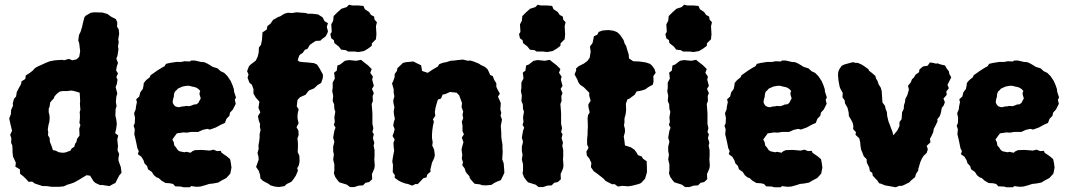

<svg xmlns="http://www.w3.org/2000/svg" viewBox="-20 -771 4537 812"><path d="M177 16H160L145 11L127 5L116 -3L101 -2L93 -11L79 -25L65 -36L64 -55L45 -66L47 -83L35 -109L33 -127V-139L32 -156L27 -167L28 -186L23 -201L31 -218L24 -247L19 -270L26 -288L27 -306L35 -324L34 -333L39 -353L48 -363L51 -382L61 -401L69 -415L71 -427L87 -437L89 -452L105 -462L118 -472L128 -483L140 -490L158 -498L173 -505L191 -512L213 -516L244 -518L251 -516L271 -522L286 -516L304 -520L315 -531L319 -554L317 -571L315 -588L311 -600L314 -623L321 -637L327 -657L331 -675L337 -698L343 -705L364 -717L379 -719L413 -718L434 -712L449 -701L470 -690L476 -677L475 -658L482 -647L484 -628L480 -605L482 -593L479 -574L481 -563L477 -536L472 -523L479 -505L474 -490L471 -473L479 -461L472 -445L477 -434L474 -415L469 -403L476 -376L472 -362L470 -340L473 -322L469 -310L468 -282L472 -264L474 -246L471 -225L467 -208L480 -198L476 -181L479 -153L477 -136L484 -119L481 -103V-92L491 -64L494 -40L485 -30L476 -13L468 3L459 7L443 16L409 11L404 12L384 3L376 -4L361 -28L346 -30L321 -15L313 -10L293 1L279 6L265 10L250 17L231 19H199ZM245 -125 256 -126 278 -134 283 -143 294 -150 298 -164 303 -170 306 -184 316 -197V-210L315 -226L320 -242L316 -251L318 -271V-285L317 -297L320 -307L319 -318L318 -333L319 -342L318 -364L317 -379L301 -384L289 -387L280 -388L265 -386H246L233 -384L221 -375L211 -364L207 -354L198 -345L192 -337L190 -321L186 -311V-296L189 -285L190 -273L189 -257L185 -242L182 -223L184 -212L183 -199L190 -187L191 -171L196 -159L200 -148L204 -136L215 -134L229 -127Z M756 21 745 18 721 17 712 7 698 4 680 3 663 -7 651 -18 642 -21 631 -30 622 -44 606 -55 602 -69 591 -80 587 -93 578 -108 563 -119 567 -132 561 -144 557 -164 552 -187 548 -203 550 -224 545 -239 550 -250 551 -273 547 -292 554 -309 555 -320 559 -339 556 -351 569 -363 573 -380 584 -395 587 -409 588 -420 598 -432 613 -444 617 -453 630 -462 644 -472 663 -484 676 -491 682 -501 699 -505 725 -509H746L761 -512L783 -511L788 -515H804L830 -509L844 -508L857 -502L869 -495L880 -488L900 -482L913 -470L928 -463L942 -449L948 -440L956 -428L964 -409L969 -394L970 -383L978 -359L973 -349L977 -332L972 -322L965 -308L953 -295L950 -281L938 -269L931 -251L915 -244L893 -232L868 -223L857 -226L838 -222L818 -213H803H788L770 -210L756 -211L728 -207L719 -195L709 -181L715 -169L717 -156L724 -148L732 -136L740 -131L760 -127L768 -129L786 -125L793 -131L804 -136L832 -137L858 -135L866 -134L883 -138L898 -132L914 -133L917 -125L939 -110L953 -98L956 -84L959 -62L954 -37L948 -30L937 -18L916 -7L903 1L882 5L864 7L849 12L827 18L811 19L788 16L783 21ZM731 -318H739L751 -321H758L766 -323L781 -322L791 -325L800 -329L811 -330L819 -336L823 -344L829 -355L824 -371V-379L827 -386L820 -394L811 -400L802 -403L792 -405L781 -408H768L752 -405L745 -402L732 -396L727 -390L720 -384L716 -374L715 -361L712 -352L710 -339L713 -331L720 -322Z M1160 20 1142 18 1124 13 1115 6 1092 -6 1081 -17 1080 -31 1074 -49 1063 -65 1074 -96 1073 -109 1069 -124 1074 -142 1073 -155 1076 -173 1078 -189V-204L1082 -221L1079 -235L1080 -246L1074 -263L1071 -280L1081 -296L1073 -315L1077 -341L1062 -358L1052 -375V-394L1045 -413L1035 -421L1027 -442L1031 -456L1025 -470L1033 -491L1040 -498L1062 -515L1070 -532L1074 -549L1075 -570L1084 -582L1088 -603L1089 -618L1090 -634L1108 -646L1111 -661L1124 -671L1135 -687L1156 -699L1165 -702L1183 -713L1197 -717L1216 -716L1234 -719L1273 -716L1281 -713H1299L1325 -710L1344 -698L1353 -681L1367 -673L1362 -657L1367 -639L1364 -629L1356 -616L1342 -606L1335 -599L1315 -598L1300 -588L1290 -581L1281 -565L1269 -560L1260 -547L1250 -541L1245 -535L1239 -516L1247 -510L1264 -508L1280 -507L1308 -504L1321 -498L1332 -481L1346 -455L1345 -440L1338 -420L1324 -412L1308 -397L1305 -396L1286 -388L1272 -370L1249 -360L1238 -348L1235 -321L1243 -309L1239 -291L1238 -278L1239 -266L1243 -250L1234 -233L1242 -219L1243 -200L1238 -186L1240 -166V-148L1239 -128L1246 -112L1247 -90L1244 -72L1237 -60L1240 -49L1231 -28L1221 -13L1212 -2L1193 7L1183 16Z M1452 -553 1442 -559 1423 -561 1413 -574 1394 -589 1392 -601 1381 -609 1377 -627 1383 -636 1381 -668 1389 -683 1391 -703 1407 -719 1424 -734 1446 -741 1456 -751 1469 -748H1493L1517 -746L1523 -732L1541 -720L1549 -708L1562 -701L1564 -688L1574 -677L1570 -660L1572 -627L1570 -605L1553 -588L1552 -577L1536 -565L1519 -555L1496 -551L1479 -553ZM1479 20H1460L1447 10L1415 0L1408 -8L1398 -22L1392 -38L1394 -50V-76L1389 -96L1392 -117L1389 -132V-151L1394 -171L1389 -189L1394 -218L1399 -231L1392 -243L1396 -256L1394 -274L1398 -299L1394 -310L1393 -330L1387 -344L1389 -366L1385 -386L1387 -399V-422L1396 -439L1393 -464L1404 -472L1407 -494L1418 -498L1439 -514L1456 -517L1486 -514L1507 -518L1519 -508L1536 -495L1552 -479L1546 -463L1557 -447L1554 -434L1561 -408L1553 -395L1561 -377L1556 -365L1557 -344L1552 -331L1554 -306L1555 -290V-274V-258V-247L1559 -229L1555 -213L1561 -203L1557 -187L1563 -167L1560 -155L1564 -136V-110L1563 -98L1565 -71L1563 -58L1553 -35L1554 -13L1541 -1L1526 2L1515 13L1497 14Z M1677 -498 1684 -505 1697 -508 1728 -511 1748 -501 1761 -495 1765 -471 1789 -463 1807 -475 1815 -480 1831 -489 1838 -500 1855 -506 1867 -508 1886 -514 1901 -515 1916 -517 1938 -519 1959 -514 1969 -515 1983 -511 2005 -502 2014 -496 2031 -488 2042 -478 2047 -468 2053 -454 2064 -449 2070 -433 2079 -419V-404L2084 -393L2094 -375L2086 -362L2093 -347L2098 -334L2096 -308L2100 -294L2097 -282L2103 -265L2098 -239L2099 -223L2100 -209V-193L2102 -177L2105 -160V-145L2106 -129L2105 -113L2104 -97L2110 -81L2112 -59L2113 -40L2107 -27L2098 -9L2082 -3L2070 3L2058 11L2035 13L2017 12L2011 9L1987 6L1976 -6L1967 -17L1965 -26L1954 -38L1949 -46L1945 -59L1935 -72L1938 -85L1933 -100L1935 -115L1932 -139L1936 -156L1940 -170L1933 -189L1942 -203L1936 -216V-240L1933 -256L1939 -271L1936 -286L1939 -299L1932 -318L1934 -335L1926 -357L1922 -368L1911 -379L1883 -382L1863 -373L1852 -371L1845 -354L1832 -350L1827 -334L1822 -316L1819 -297L1821 -281L1811 -267L1815 -256L1811 -239L1808 -218L1807 -201V-187L1810 -169L1808 -156L1816 -138L1819 -115L1816 -102L1807 -83L1804 -70L1800 -54L1801 -45L1787 -33L1784 -21L1770 -17L1759 -5L1746 8L1738 7L1723 14L1705 7L1694 5L1678 -1L1666 -7L1649 -19L1650 -30L1641 -43L1642 -73L1639 -88L1641 -102L1645 -124L1647 -134L1645 -149L1644 -167L1649 -181L1640 -196L1646 -212L1649 -225L1643 -240L1646 -257L1650 -268L1646 -288L1645 -301L1648 -317L1644 -335L1643 -346L1648 -364L1645 -378V-393L1638 -418L1644 -431L1649 -445V-458L1658 -470L1661 -483Z M2250 -553 2240 -559 2221 -561 2211 -574 2192 -589 2190 -601 2179 -609 2175 -627 2181 -636 2179 -668 2187 -683 2189 -703 2205 -719 2222 -734 2244 -741 2254 -751 2267 -748H2291L2315 -746L2321 -732L2339 -720L2347 -708L2360 -701L2362 -688L2372 -677L2368 -660L2370 -627L2368 -605L2351 -588L2350 -577L2334 -565L2317 -555L2294 -551L2277 -553ZM2277 20H2258L2245 10L2213 0L2206 -8L2196 -22L2190 -38L2192 -50V-76L2187 -96L2190 -117L2187 -132V-151L2192 -171L2187 -189L2192 -218L2197 -231L2190 -243L2194 -256L2192 -274L2196 -299L2192 -310L2191 -330L2185 -344L2187 -366L2183 -386L2185 -399V-422L2194 -439L2191 -464L2202 -472L2205 -494L2216 -498L2237 -514L2254 -517L2284 -514L2305 -518L2317 -508L2334 -495L2350 -479L2344 -463L2355 -447L2352 -434L2359 -408L2351 -395L2359 -377L2354 -365L2355 -344L2350 -331L2352 -306L2353 -290V-274V-258V-247L2357 -229L2353 -213L2359 -203L2355 -187L2361 -167L2358 -155L2362 -136V-110L2361 -98L2363 -71L2361 -58L2351 -35L2352 -13L2339 -1L2324 2L2313 13L2295 14Z M2593 18 2580 8H2568L2541 -6L2533 -15L2527 -20L2505 -37L2491 -47L2479 -64L2481 -82L2472 -101L2462 -113L2460 -130L2469 -146L2463 -160V-183L2465 -203V-215L2466 -231V-244L2465 -270L2467 -284L2474 -296L2469 -316L2468 -329L2478 -345L2472 -366V-379L2449 -402L2433 -413L2426 -423L2422 -434L2410 -456L2417 -474L2416 -481L2427 -491L2449 -502L2464 -513L2474 -527L2478 -553L2475 -574L2486 -589L2492 -618L2506 -624L2512 -636L2528 -642L2553 -644L2575 -641L2590 -635L2602 -624L2617 -602L2622 -586L2628 -577L2631 -566L2639 -540L2640 -524L2658 -512L2684 -511L2711 -507L2729 -501L2737 -494L2748 -479L2753 -463L2743 -449L2744 -426L2741 -413L2721 -402L2709 -393L2693 -388L2672 -384L2664 -370L2650 -360L2644 -355L2633 -350L2627 -332L2628 -305L2626 -288L2621 -270V-254L2619 -241L2623 -225V-212L2618 -194L2621 -174L2623 -156L2648 -148L2663 -138L2672 -126L2678 -115L2694 -109L2699 -100L2715 -89L2716 -57V-42L2708 -15L2691 3L2682 7L2655 14L2637 17L2612 15Z M2869 -553 2859 -559 2840 -561 2830 -574 2811 -589 2809 -601 2798 -609 2794 -627 2800 -636 2798 -668 2806 -683 2808 -703 2824 -719 2841 -734 2863 -741 2873 -751 2886 -748H2910L2934 -746L2940 -732L2958 -720L2966 -708L2979 -701L2981 -688L2991 -677L2987 -660L2989 -627L2987 -605L2970 -588L2969 -577L2953 -565L2936 -555L2913 -551L2896 -553ZM2896 20H2877L2864 10L2832 0L2825 -8L2815 -22L2809 -38L2811 -50V-76L2806 -96L2809 -117L2806 -132V-151L2811 -171L2806 -189L2811 -218L2816 -231L2809 -243L2813 -256L2811 -274L2815 -299L2811 -310L2810 -330L2804 -344L2806 -366L2802 -386L2804 -399V-422L2813 -439L2810 -464L2821 -472L2824 -494L2835 -498L2856 -514L2873 -517L2903 -514L2924 -518L2936 -508L2953 -495L2969 -479L2963 -463L2974 -447L2971 -434L2978 -408L2970 -395L2978 -377L2973 -365L2974 -344L2969 -331L2971 -306L2972 -290V-274V-258V-247L2976 -229L2972 -213L2978 -203L2974 -187L2980 -167L2977 -155L2981 -136V-110L2980 -98L2982 -71L2980 -58L2970 -35L2971 -13L2958 -1L2943 2L2932 13L2914 14Z M3255 21 3244 18 3220 17 3211 7 3197 4 3179 3 3162 -7 3150 -18 3141 -21 3130 -30 3121 -44 3105 -55 3101 -69 3090 -80 3086 -93 3077 -108 3062 -119 3066 -132 3060 -144 3056 -164 3051 -187 3047 -203 3049 -224 3044 -239 3049 -250 3050 -273 3046 -292 3053 -309 3054 -320 3058 -339 3055 -351 3068 -363 3072 -380 3083 -395 3086 -409 3087 -420 3097 -432 3112 -444 3116 -453 3129 -462 3143 -472 3162 -484 3175 -491 3181 -501 3198 -505 3224 -509H3245L3260 -512L3282 -511L3287 -515H3303L3329 -509L3343 -508L3356 -502L3368 -495L3379 -488L3399 -482L3412 -470L3427 -463L3441 -449L3447 -440L3455 -428L3463 -409L3468 -394L3469 -383L3477 -359L3472 -349L3476 -332L3471 -322L3464 -308L3452 -295L3449 -281L3437 -269L3430 -251L3414 -244L3392 -232L3367 -223L3356 -226L3337 -222L3317 -213H3302H3287L3269 -210L3255 -211L3227 -207L3218 -195L3208 -181L3214 -169L3216 -156L3223 -148L3231 -136L3239 -131L3259 -127L3267 -129L3285 -125L3292 -131L3303 -136L3331 -137L3357 -135L3365 -134L3382 -138L3397 -132L3413 -133L3416 -125L3438 -110L3452 -98L3455 -84L3458 -62L3453 -37L3447 -30L3436 -18L3415 -7L3402 1L3381 5L3363 7L3348 12L3326 18L3310 19L3287 16L3282 21ZM3230 -318H3238L3250 -321H3257L3265 -323L3280 -322L3290 -325L3299 -329L3310 -330L3318 -336L3322 -344L3328 -355L3323 -371V-379L3326 -386L3319 -394L3310 -400L3301 -403L3291 -405L3280 -408H3267L3251 -405L3244 -402L3231 -396L3226 -390L3219 -384L3215 -374L3214 -361L3211 -352L3209 -339L3212 -331L3219 -322Z M3768 21 3735 15 3723 13 3706 6 3698 4 3690 -8 3671 -28 3669 -40 3659 -47 3656 -63 3646 -83 3645 -98 3633 -110 3626 -129 3622 -137 3619 -155 3618 -169 3614 -186 3598 -201 3600 -212 3588 -225 3589 -238 3586 -252 3578 -267 3570 -280 3569 -296 3564 -316 3554 -333 3552 -347 3543 -359 3544 -378 3535 -394 3531 -404 3526 -431 3524 -454 3525 -466 3529 -477 3539 -492 3550 -498 3575 -505 3587 -508 3599 -505H3608L3624 -498L3638 -489L3653 -478L3655 -472L3667 -463L3682 -450L3685 -439L3691 -429L3696 -414L3705 -400L3709 -385L3710 -368L3711 -353L3712 -338L3723 -323L3725 -312L3731 -296L3732 -281L3735 -268L3738 -256L3744 -241L3749 -227L3754 -215L3758 -199L3770 -213L3776 -221L3784 -238V-255L3793 -267L3794 -281L3795 -296L3802 -310L3803 -326L3807 -338L3809 -353L3817 -368L3824 -392L3820 -408L3832 -423L3837 -436L3844 -442L3852 -455L3867 -466L3868 -476L3875 -483L3884 -490L3903 -493L3913 -507L3926 -505L3938 -502L3946 -503L3956 -499L3977 -494L3982 -484L3993 -469L3995 -458L4003 -444L3987 -412L3993 -398L3982 -384L3984 -370L3970 -354L3976 -339L3971 -325L3963 -315L3959 -293L3954 -279L3944 -267L3945 -258L3936 -239L3929 -226L3927 -213L3921 -199L3913 -184L3915 -169L3899 -154L3904 -140L3899 -124L3886 -112L3878 -99L3872 -85L3864 -58L3863 -49L3854 -36L3850 -22L3831 -6L3826 0L3804 11L3794 15H3783Z M4237 21 4226 18 4202 17 4193 7 4179 4 4161 3 4144 -7 4132 -18 4123 -21 4112 -30 4103 -44 4087 -55 4083 -69 4072 -80 4068 -93 4059 -108 4044 -119 4048 -132 4042 -144 4038 -164 4033 -187 4029 -203 4031 -224 4026 -239 4031 -250 4032 -273 4028 -292 4035 -309 4036 -320 4040 -339 4037 -351 4050 -363 4054 -380 4065 -395 4068 -409 4069 -420 4079 -432 4094 -444 4098 -453 4111 -462 4125 -472 4144 -484 4157 -491 4163 -501 4180 -505 4206 -509H4227L4242 -512L4264 -511L4269 -515H4285L4311 -509L4325 -508L4338 -502L4350 -495L4361 -488L4381 -482L4394 -470L4409 -463L4423 -449L4429 -440L4437 -428L4445 -409L4450 -394L4451 -383L4459 -359L4454 -349L4458 -332L4453 -322L4446 -308L4434 -295L4431 -281L4419 -269L4412 -251L4396 -244L4374 -232L4349 -223L4338 -226L4319 -222L4299 -213H4284H4269L4251 -210L4237 -211L4209 -207L4200 -195L4190 -181L4196 -169L4198 -156L4205 -148L4213 -136L4221 -131L4241 -127L4249 -129L4267 -125L4274 -131L4285 -136L4313 -137L4339 -135L4347 -134L4364 -138L4379 -132L4395 -133L4398 -125L4420 -110L4434 -98L4437 -84L4440 -62L4435 -37L4429 -30L4418 -18L4397 -7L4384 1L4363 5L4345 7L4330 12L4308 18L4292 19L4269 16L4264 21ZM4212 -318H4220L4232 -321H4239L4247 -323L4262 -322L4272 -325L4281 -329L4292 -330L4300 -336L4304 -344L4310 -355L4305 -371V-379L4308 -386L4301 -394L4292 -400L4283 -403L4273 -405L4262 -408H4249L4233 -405L4226 -402L4213 -396L4208 -390L4201 -384L4197 -374L4196 -361L4193 -352L4191 -339L4194 -331L4201 -322Z"/></svg>

Font: Winky Rough
Style: Bold
Weight: 700
Designer: Simon Atzbach
Foundry: typofactur
Version: Version 1.206; ttfautohint (v1.8.4.7-5d5b)